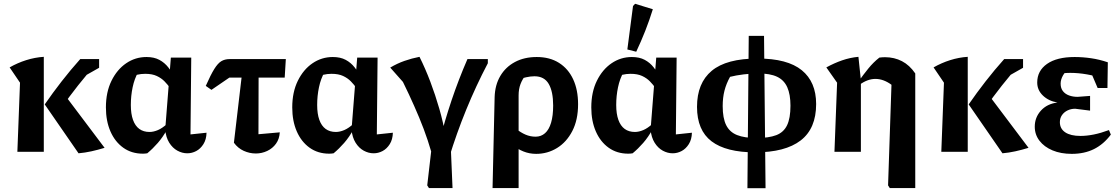

<svg xmlns="http://www.w3.org/2000/svg" viewBox="-20 -804 5931 1017"><path d="M396 8 217 -251Q259 -312 306.5 -373Q354 -434 405 -491H491V-468Q440 -410 393.5 -351.5Q347 -293 302 -228L305 -325L534 -21Q498 -10 464 -2.5Q430 5 396 8ZM72 0 86 -366 31 -447Q73 -471 119 -485.5Q165 -500 212 -503V0ZM392 -381 444 -491H505V-445Z M760 8Q754 9 748 9.5Q742 10 737 10Q677 10 633 -21.5Q589 -53 565 -108Q541 -163 541 -235Q541 -316 570.5 -376Q600 -436 648.5 -469Q697 -502 756 -502Q796 -502 824 -487Q852 -472 871.5 -447Q891 -422 904 -393L881 -338Q868 -356 851.5 -373Q835 -390 810.5 -401.5Q786 -413 749 -413Q727 -413 706 -408Q685 -403 660 -391L712 -422Q692 -387 682.5 -341.5Q673 -296 673 -248Q673 -201 684.5 -169Q696 -137 718 -121Q740 -105 772 -105Q793 -105 816.5 -115Q840 -125 865 -148V-118Q843 -78 816 -47Q789 -16 760 8ZM972 8Q945 8 919.5 -6Q894 -20 876.5 -48Q859 -76 855 -117L885 -499H993L989 -92L1074 -101Q1073 -65 1057.5 -40.5Q1042 -16 1019.5 -4Q997 8 972 8Z M1100 -328 1070 -349Q1096 -408 1115 -438.5Q1134 -469 1152.5 -480Q1171 -491 1196 -491H1494L1488 -393H1195ZM1271 -491H1350L1349 -93L1462 -103Q1460 -68 1442 -43Q1424 -18 1395.5 -4.5Q1367 9 1335 9Q1302 9 1271 -5Q1240 -19 1219 -48Z M1747 8Q1741 9 1735 9.5Q1729 10 1724 10Q1664 10 1620 -21.5Q1576 -53 1552 -108Q1528 -163 1528 -235Q1528 -316 1557.5 -376Q1587 -436 1635.5 -469Q1684 -502 1743 -502Q1783 -502 1811 -487Q1839 -472 1858.5 -447Q1878 -422 1891 -393L1868 -338Q1855 -356 1838.5 -373Q1822 -390 1797.5 -401.5Q1773 -413 1736 -413Q1714 -413 1693 -408Q1672 -403 1647 -391L1699 -422Q1679 -387 1669.5 -341.5Q1660 -296 1660 -248Q1660 -201 1671.5 -169Q1683 -137 1705 -121Q1727 -105 1759 -105Q1780 -105 1803.5 -115Q1827 -125 1852 -148V-118Q1830 -78 1803 -47Q1776 -16 1747 8ZM1959 8Q1932 8 1906.5 -6Q1881 -20 1863.5 -48Q1846 -76 1842 -117L1872 -499H1980L1976 -92L2061 -101Q2060 -65 2044.5 -40.5Q2029 -16 2006.5 -4Q1984 8 1959 8Z M2281 62Q2251 -60 2200 -182Q2149 -304 2086 -426L2156 -323L2047 -446Q2084 -468 2122.5 -481.5Q2161 -495 2202 -503Q2233 -441 2259.5 -371Q2286 -301 2307 -228Q2328 -155 2340 -84L2336 4ZM2377 192H2252L2243 178L2269 -47L2367 -43ZM2307 -52Q2335 -163 2372 -273Q2409 -383 2456 -491H2564V-469Q2501 -349 2449.5 -223Q2398 -97 2359 31Z M2589 192 2600 -290Q2602 -354 2630 -401.5Q2658 -449 2707.5 -475.5Q2757 -502 2823 -502Q2892 -502 2941 -471Q2990 -440 3016 -384Q3042 -328 3042 -252Q3042 -169 3011.5 -110Q2981 -51 2930.5 -20Q2880 11 2820 11Q2784 11 2752 -2Q2720 -15 2696 -36L2713 -122Q2738 -102 2763.5 -91Q2789 -80 2817 -80Q2846 -80 2867 -98.5Q2888 -117 2899 -154Q2910 -191 2910 -245Q2910 -319 2886.5 -359.5Q2863 -400 2811 -400Q2790 -400 2766 -394.5Q2742 -389 2714 -380L2767 -410Q2747 -385 2737 -358.5Q2727 -332 2727 -299V192Z M3331 8Q3325 9 3319 9.5Q3313 10 3308 10Q3248 10 3204 -21.5Q3160 -53 3136 -108Q3112 -163 3112 -235Q3112 -316 3141.5 -376Q3171 -436 3219.5 -469Q3268 -502 3327 -502Q3367 -502 3395 -487Q3423 -472 3442.5 -447Q3462 -422 3475 -393L3452 -338Q3439 -356 3422.5 -373Q3406 -390 3381.5 -401.5Q3357 -413 3320 -413Q3298 -413 3277 -408Q3256 -403 3231 -391L3283 -422Q3263 -387 3253.5 -341.5Q3244 -296 3244 -248Q3244 -201 3255.5 -169Q3267 -137 3289 -121Q3311 -105 3343 -105Q3364 -105 3387.5 -115Q3411 -125 3436 -148V-118Q3414 -78 3387 -47Q3360 -16 3331 8ZM3543 8Q3516 8 3490.5 -6Q3465 -20 3447.5 -48Q3430 -76 3426 -117L3456 -499H3564L3560 -92L3645 -101Q3644 -65 3628.5 -40.5Q3613 -16 3590.5 -4Q3568 8 3543 8ZM3350 -530 3303 -542 3333 -772 3344 -784 3438 -755Q3420 -697 3398 -641Q3376 -585 3350 -530Z M3980 3Q3826 3 3749 -55.5Q3672 -114 3672 -238Q3672 -364 3750 -429Q3828 -494 3993 -494Q4151 -494 4227 -432Q4303 -370 4303 -253Q4303 -123 4221 -60Q4139 3 3980 3ZM3939 193 3946 -614H4027L4035 193ZM3987 -73Q4052 -73 4091.5 -88Q4131 -103 4149 -140.5Q4167 -178 4167 -244Q4167 -304 4150 -342Q4133 -380 4096 -397.5Q4059 -415 3996 -415Q3960 -415 3919 -410Q3878 -405 3847 -397Q3827 -361 3817.5 -324Q3808 -287 3808 -242Q3808 -178 3826.5 -141Q3845 -104 3884.5 -88.5Q3924 -73 3987 -73Z M4693 192 4684 178 4702 -355 4828 -415V192ZM4533 -355 4530 -376Q4552 -407 4579 -440.5Q4606 -474 4638 -499Q4646 -500 4653.5 -500.5Q4661 -501 4668 -501Q4717 -501 4757.5 -480Q4798 -459 4828 -415L4702 -355Q4660 -386 4617 -386Q4575 -386 4533 -355ZM4400 0 4414 -366 4357 -447Q4399 -470 4441 -484.5Q4483 -499 4527 -503L4540 -379V0Z M5290 8 5111 -251Q5153 -312 5200.5 -373Q5248 -434 5299 -491H5385V-468Q5334 -410 5287.5 -351.5Q5241 -293 5196 -228L5199 -325L5428 -21Q5392 -10 5358 -2.5Q5324 5 5290 8ZM4966 0 4980 -366 4925 -447Q4967 -471 5013 -485.5Q5059 -500 5106 -503V0ZM5286 -381 5338 -491H5399V-445Z M5657 11Q5599 11 5555 -7.5Q5511 -26 5486 -58.5Q5461 -91 5461 -133Q5461 -182 5493.5 -218Q5526 -254 5581 -261Q5534 -269 5504 -298Q5474 -327 5474 -367Q5474 -429 5526 -465.5Q5578 -502 5672 -502Q5715 -502 5759.5 -495.5Q5804 -489 5848 -474L5831 -386Q5783 -402 5737.5 -410Q5692 -418 5649 -418Q5609 -418 5568 -409L5649 -445Q5623 -427 5610.5 -404.5Q5598 -382 5598 -361Q5598 -337 5610 -321.5Q5622 -306 5642.5 -298.5Q5663 -291 5688 -291L5754 -296V-218L5675 -228Q5653 -228 5634.5 -219Q5616 -210 5605 -194Q5594 -178 5594 -157Q5594 -122 5622.5 -103Q5651 -84 5703 -84Q5736 -84 5773.5 -91.5Q5811 -99 5854 -115L5864 -91Q5826 -40 5775 -14.5Q5724 11 5657 11ZM5794 -338 5736 -474H5848L5846 -338Z"/></svg>

Font: Piazzolla 24pt
Style: Bold
Weight: 700
Designer: Juan Pablo del Peral
Foundry: Huerta Tipografica
Version: Version 2.005